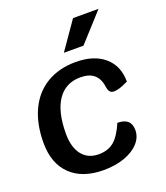

<svg xmlns="http://www.w3.org/2000/svg" viewBox="-143 -875 853 984"><g transform="rotate(-20 283.5 -383.0)"><path d="M10 -226Q10 -329 45.5 -404.5Q81 -480 148 -520Q215 -560 306 -560Q405 -560 462 -511Q519 -462 519 -376Q490 -362 472.5 -356.5Q455 -351 440 -351Q426 -351 418.5 -360Q411 -369 408 -389Q396 -478 302 -478Q221 -478 177.5 -414.5Q134 -351 134 -231Q134 -157 166.5 -116Q199 -75 257 -75Q308 -75 340.5 -102Q373 -129 401 -194Q475 -194 475 -128Q475 -89 446.5 -57.5Q418 -26 367.5 -8Q317 10 254 10Q138 10 74 -52Q10 -114 10 -226ZM371 -776H510L373 -625H266Z"/></g></svg>

Font: Krub SemiBold
Style: Italic
Weight: 600
Italic angle: -8°
Designer: Ekaluck Peanpanawate
Foundry: Cadson Demak Co.,Ltd.
Version: Version 1.000; ttfautohint (v1.6)